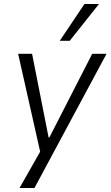

<svg xmlns="http://www.w3.org/2000/svg" viewBox="-20 -764 555 964"><path d="M78 180 191 -19 188 26 71 -494H141L224 -74H228L443 -494H515L153 180ZM280 -559 404 -744H477L330 -559Z"/></svg>

Font: Nunito Sans 7pt SemiCondensed Light
Style: Italic
Weight: 300
Width: 4
Italic angle: -9°
Designer: Vernon Adams
Foundry: Vernon Adams
Version: Version 3.101;gftools[0.9.27]